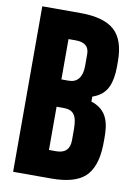

<svg xmlns="http://www.w3.org/2000/svg" viewBox="-89 -857 639 914"><g transform="rotate(10 230.5 -400.0)"><path d="M40 0V-800H225Q337 -800 388.5 -754.5Q440 -709 440 -605Q440 -591 440 -578Q440 -565 439 -552Q435 -497 414 -465Q393 -433 349 -418V-394Q395 -379 416.5 -346Q438 -313 440 -257Q441 -227 440 -195Q436 -91 386.5 -45.5Q337 0 225 0ZM190 -473H225Q257 -473 273.5 -494.5Q290 -516 290 -556V-613Q290 -668 225 -668H190ZM190 -132H225Q290 -132 290 -197V-250Q290 -300 275 -320.5Q260 -341 225 -341H190Z"/></g></svg>

Font: Big Shoulders Display Black
Style: Regular
Weight: 900
Designer: Patric King
Foundry: XO Type Co
Version: Version 1.000; ttfautohint (v1.8.2)